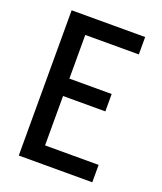

<svg xmlns="http://www.w3.org/2000/svg" viewBox="-136 -824 772 913"><g transform="rotate(20 250.0 -367.5)"><path d="M68 0V-735H440V-647H169V-426H383V-338H169V-88H440V0Z"/></g></svg>

Font: Iosevka SS18 Semibold
Style: Regular
Weight: 600
Monospace: yes
Designer: Belleve Invis
Foundry: Belleve Invis
Version: Version 25.1.1; ttfautohint (v1.8.4)